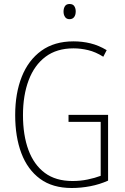

<svg xmlns="http://www.w3.org/2000/svg" viewBox="-20 -931 624 961"><path d="M323 -356H521V-27Q479 -8 432 1Q385 10 339 10Q243 10 180.5 -36Q118 -82 87 -164Q56 -246 56 -355Q56 -464 89 -547Q122 -630 187 -677Q252 -724 348 -724Q392 -724 433 -714Q474 -704 514 -680L497 -647Q459 -671 421.5 -680Q384 -689 348 -689Q264 -689 208 -647Q152 -605 123.5 -529.5Q95 -454 95 -355Q95 -254 122.5 -180Q150 -106 204.5 -65.5Q259 -25 343 -25Q382 -25 418.5 -32.5Q455 -40 484 -51V-321H323ZM328 -911Q345 -911 352 -900Q359 -889 359 -874Q359 -856 351 -845.5Q343 -835 328 -835Q313 -835 305.5 -846Q298 -857 298 -873Q298 -889 305 -900Q312 -911 328 -911Z"/></svg>

Font: Noto Sans Khmer UI Condensed ExtraLight
Style: Regular
Weight: 200
Width: 3
Designer: Danh Hong and the Monotype Design Team
Foundry: Monotype Imaging Inc.
Version: Version 2.002; ttfautohint (v1.8.4.7-5d5b)